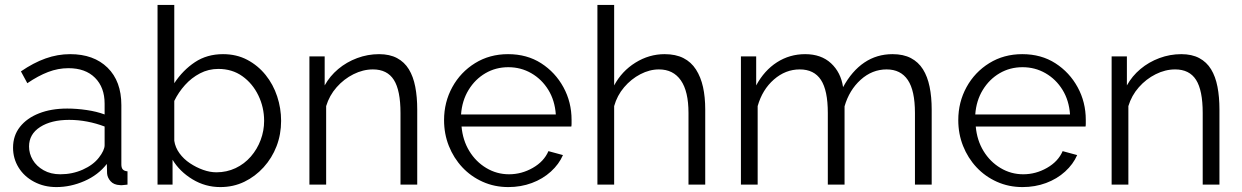

<svg xmlns="http://www.w3.org/2000/svg" viewBox="-20 -750 5044 780"><path d="M33 -150Q33 -199 61 -234.5Q89 -270 138.5 -289.5Q188 -309 253 -309Q291 -309 332 -303Q373 -297 405 -285V-329Q405 -395 366 -434Q327 -473 258 -473Q216 -473 175.5 -457.5Q135 -442 91 -412L65 -460Q116 -495 165 -512.5Q214 -530 265 -530Q361 -530 417 -475Q473 -420 473 -323V-82Q473 -68 479 -61.5Q485 -55 498 -54V0Q487 1 479 2Q471 3 467 2Q442 1 429 -14Q416 -29 415 -46L414 -84Q379 -39 323 -14.5Q267 10 209 10Q159 10 118.5 -11.5Q78 -33 55.5 -69.5Q33 -106 33 -150ZM382 -110Q393 -124 399 -137Q405 -150 405 -160V-236Q371 -249 334.5 -256Q298 -263 261 -263Q188 -263 143 -234Q98 -205 98 -155Q98 -126 113 -100.5Q128 -75 157 -58.5Q186 -42 225 -42Q274 -42 316.5 -61Q359 -80 382 -110Z M875 10Q814 10 762 -21.5Q710 -53 681 -101V0H620V-730H688V-412Q723 -465 772 -497.5Q821 -530 886 -530Q941 -530 984.5 -507Q1028 -484 1059 -445.5Q1090 -407 1106 -358.5Q1122 -310 1122 -259Q1122 -204 1103.5 -156Q1085 -108 1051 -70.5Q1017 -33 972.5 -11.5Q928 10 875 10ZM859 -50Q901 -50 937 -67Q973 -84 999 -114Q1025 -144 1039 -181.5Q1053 -219 1053 -259Q1053 -314 1029.5 -362.5Q1006 -411 964.5 -440.5Q923 -470 867 -470Q827 -470 792.5 -452Q758 -434 731.5 -404.5Q705 -375 688 -340V-178Q692 -151 709 -127.5Q726 -104 751.5 -87Q777 -70 805 -60Q833 -50 859 -50Z M1675 0H1607V-291Q1607 -383 1580 -425.5Q1553 -468 1495 -468Q1455 -468 1416 -448.5Q1377 -429 1347.5 -395.5Q1318 -362 1305 -319V0H1237V-521H1299V-403Q1320 -441 1354 -469.5Q1388 -498 1431 -514Q1474 -530 1520 -530Q1563 -530 1593 -514Q1623 -498 1641 -468.5Q1659 -439 1667 -397.5Q1675 -356 1675 -305Z M2045 10Q1989 10 1941 -11.5Q1893 -33 1858 -70.5Q1823 -108 1803.5 -157Q1784 -206 1784 -262Q1784 -335 1817.5 -396Q1851 -457 1910 -493.5Q1969 -530 2044 -530Q2121 -530 2178.5 -493Q2236 -456 2269 -395.5Q2302 -335 2302 -263Q2302 -255 2302 -247.5Q2302 -240 2301 -236H1855Q1860 -180 1886.5 -136.5Q1913 -93 1955.5 -67.5Q1998 -42 2048 -42Q2099 -42 2144.5 -68Q2190 -94 2208 -136L2267 -120Q2251 -83 2218 -53Q2185 -23 2140.5 -6.5Q2096 10 2045 10ZM1853 -285H2238Q2234 -342 2207.5 -385Q2181 -428 2138.5 -452.5Q2096 -477 2045 -477Q1994 -477 1952 -452.5Q1910 -428 1883.5 -384.5Q1857 -341 1853 -285Z M2845 0H2777V-291Q2777 -379 2746 -423.5Q2715 -468 2657 -468Q2619 -468 2581.5 -448.5Q2544 -429 2515.5 -395.5Q2487 -362 2475 -319V0H2407V-730H2475V-403Q2506 -461 2561.5 -495.5Q2617 -530 2680 -530Q2725 -530 2756.5 -514Q2788 -498 2807.5 -467.5Q2827 -437 2836 -396.5Q2845 -356 2845 -305Z M3765 0H3697V-291Q3697 -382 3668 -425Q3639 -468 3582 -468Q3523 -468 3476.5 -426Q3430 -384 3411 -318V0H3343V-291Q3343 -383 3315 -425.5Q3287 -468 3229 -468Q3171 -468 3124 -427Q3077 -386 3058 -319V0H2990V-521H3052V-403Q3085 -464 3136.5 -497Q3188 -530 3251 -530Q3316 -530 3356 -493Q3396 -456 3405 -396Q3441 -462 3491.5 -496Q3542 -530 3606 -530Q3650 -530 3680.5 -514Q3711 -498 3729.5 -468.5Q3748 -439 3756.5 -397.5Q3765 -356 3765 -305Z M4134 10Q4078 10 4030 -11.5Q3982 -33 3947 -70.5Q3912 -108 3892.5 -157Q3873 -206 3873 -262Q3873 -335 3906.5 -396Q3940 -457 3999 -493.5Q4058 -530 4133 -530Q4210 -530 4267.5 -493Q4325 -456 4358 -395.5Q4391 -335 4391 -263Q4391 -255 4391 -247.5Q4391 -240 4390 -236H3944Q3949 -180 3975.5 -136.5Q4002 -93 4044.5 -67.5Q4087 -42 4137 -42Q4188 -42 4233.5 -68Q4279 -94 4297 -136L4356 -120Q4340 -83 4307 -53Q4274 -23 4229.5 -6.5Q4185 10 4134 10ZM3942 -285H4327Q4323 -342 4296.5 -385Q4270 -428 4227.5 -452.5Q4185 -477 4134 -477Q4083 -477 4041 -452.5Q3999 -428 3972.5 -384.5Q3946 -341 3942 -285Z M4934 0H4866V-291Q4866 -383 4839 -425.5Q4812 -468 4754 -468Q4714 -468 4675 -448.5Q4636 -429 4606.5 -395.5Q4577 -362 4564 -319V0H4496V-521H4558V-403Q4579 -441 4613 -469.5Q4647 -498 4690 -514Q4733 -530 4779 -530Q4822 -530 4852 -514Q4882 -498 4900 -468.5Q4918 -439 4926 -397.5Q4934 -356 4934 -305Z"/></svg>

Font: Raleway Thin
Style: Regular
Weight: 400
Version: Version 4.026